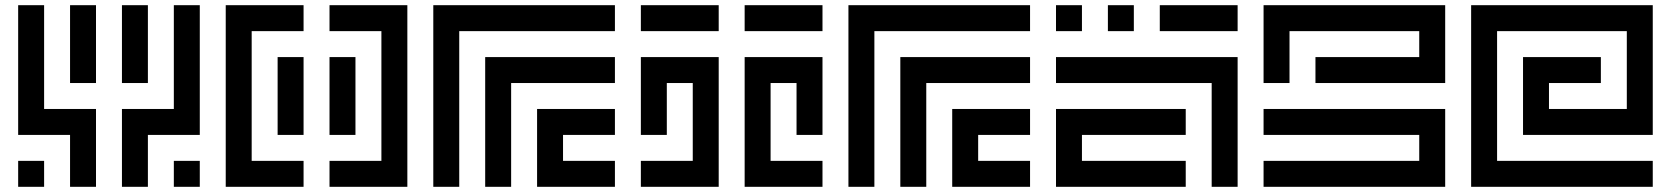

<svg xmlns="http://www.w3.org/2000/svg" viewBox="-20 -720 6440 740"><path d="M150 -700H50V-200H250V0H350V-300H150ZM350 -400V-700H250V-400ZM650 -300H450V0H550V-200H750V-700H650ZM450 -700V-400H550V-700ZM150 0V-100H50V0ZM750 0V-100H650V0Z M850 -700V0H1150V-100H950V-600H1150V-700ZM1250 -700V-600H1450V-100H1250V0H1550V-700ZM1150 -200V-500H1050V-200ZM1250 -500V-200H1350V-500Z M1650 -700V0H1750V-600H2350V-700ZM1850 -500V0H1950V-400H2350V-500ZM2050 -300V0H2350V-100H2150V-200H2350V-300Z M2750 -600V-700H2450V-600ZM2850 -600H3150V-700H2850ZM2450 -500V-200H2550V-400H2650V-100H2450V0H2750V-500ZM2850 -500V0H3150V-100H2950V-400H3050V-200H3150V-500Z M3250 -700V0H3350V-600H3950V-700ZM3450 -500V0H3550V-400H3950V-500ZM3650 -300V0H3950V-100H3750V-200H3950V-300Z M4050 -700V-600H4150V-700ZM4250 -700V-600H4350V-700ZM4450 -600H4750V-700H4450ZM4050 -400H4650V0H4750V-500H4050ZM4050 -300V0H4550V-100H4150V-200H4550V-300Z M5550 -700H4850V-400H4950V-600H5450V-500H5050V-400H5550ZM4850 -200H5450V-100H4850V0H5550V-300H4850Z M6350 -700H5650V0H6350V-100H5750V-600H6250V-300H5950V-400H6150V-500H5850V-200H6350Z"/></svg>

Font: Mourier
Style: Regular
Weight: 400
Designer: Eric Mourier
Foundry: Velvetyne Type Foundry
Version: Version 2.000;hotconv 1.0.109;makeotfexe 2.5.65596